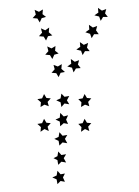

<svg xmlns="http://www.w3.org/2000/svg" viewBox="-20 -499 354 488"><path d="M126 -31 124 -43 113 -48 124 -53 126 -65 134 -56 145 -58 140 -48 145 -37 134 -39ZM128 -80 126 -92 116 -97 126 -102 128 -114 136 -105 148 -107 142 -97 148 -86 136 -88ZM131 -129 129 -141 118 -146 129 -151 131 -163 139 -154 151 -156 145 -146 151 -135 139 -137ZM133 -178 132 -190 121 -195 132 -200 133 -212 142 -203 153 -206 148 -195 153 -184 142 -186ZM136 -227 134 -239 123 -244 134 -249 136 -261 144 -253 156 -255 150 -244 156 -234 144 -236ZM75 -184 87 -186 92 -197 98 -187 109 -186 101 -177 104 -166 93 -171 83 -164 84 -176ZM179 -184 190 -186 195 -197 201 -187 212 -186 204 -177 207 -166 196 -171 186 -164 187 -176ZM75 -247 87 -249 92 -260 98 -250 109 -249 101 -240 104 -229 93 -233 83 -227 84 -239ZM179 -247 190 -249 195 -260 201 -250 212 -249 204 -240 207 -229 196 -233 186 -227 187 -239ZM239 -472 250 -476 247 -465 254 -456H242L236 -446L232 -457L220 -460L230 -467L229 -479ZM216 -429 227 -433 224 -422 231 -412H219L213 -402L209 -413L197 -417L207 -424L206 -436ZM193 -385 204 -390 201 -378 208 -369H196L190 -359L186 -370L174 -373L184 -380L183 -392ZM170 -342 181 -346 178 -335 185 -326 173 -325 167 -315 163 -327 151 -330 161 -337 160 -349ZM134 -314 129 -303 123 -313 111 -314 119 -323 116 -334 127 -330 137 -336 136 -324 145 -316ZM118 -360 113 -349 107 -359 95 -360 103 -369 100 -381 111 -376 121 -382 120 -370 129 -363ZM102 -407 97 -396 91 -406 79 -407 87 -416 84 -427 95 -422 105 -429 104 -417 113 -409ZM86 -453 81 -442 75 -452 63 -453 71 -462 68 -474 79 -469 89 -475 88 -463 97 -456Z"/></svg>

Font: Santa christmas start
Style: Regular
Weight: 400
Designer: MUHAMMAD YONI
Version: Version 001.000